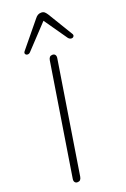

<svg xmlns="http://www.w3.org/2000/svg" viewBox="-172 -961 669 1020"><g transform="rotate(-20 162.5 -450.5)"><path d="M61 -20 162 -654Q164 -665 169.5 -670.5Q175 -676 185 -676Q195 -676 200 -669Q205 -662 203 -650L102 -16Q100 -5 94.5 0.5Q89 6 79 6Q69 6 64 -1Q59 -8 61 -20ZM54 -746 168 -885Q177 -897 185.5 -902Q194 -907 206 -907Q216 -907 222.5 -902Q229 -897 237 -885L322 -745Q328 -736 323 -729Q318 -722 308.5 -723Q299 -724 292 -733L202 -862L78 -730Q71 -722 62 -722.5Q53 -723 49.5 -730Q46 -737 54 -746Z"/></g></svg>

Font: SN Pro Thin
Style: Italic
Weight: 200
Italic angle: -9°
Designer: Tobias Whetton
Foundry: Supernotes
Version: Version 1.003;Glyphs 3.3 (3324)